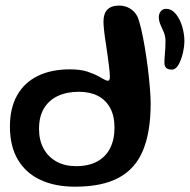

<svg xmlns="http://www.w3.org/2000/svg" viewBox="-20 -660 698 706"><path d="M256 26.5Q182.5 26.5 128.8 1.5Q75 -23.5 45.8 -72.8Q16.5 -122 16.5 -194.5Q16.5 -262.5 43 -309.5Q69.5 -356.5 119 -380.8Q168.5 -405 237.5 -405Q275.5 -405 300.8 -396.8Q326 -388.5 342 -379.5Q353.5 -373 362.8 -368Q372 -363 376 -363Q384 -363 384 -377.5Q384 -390.5 381.5 -410.8Q379 -431 375.8 -455Q372.5 -479 368.8 -503Q365 -527 362.8 -547.5Q360.5 -568 360.5 -580.5Q360.5 -639.5 418 -639.5Q438.5 -639.5 456.2 -629.8Q474 -620 485 -600Q492.5 -582.5 499.5 -552Q506.5 -521.5 512.8 -484Q519 -446.5 523.8 -408Q528.5 -369.5 531.2 -336Q534 -302.5 534 -279.5Q534 -176 506.2 -108Q478.5 -40 417.2 -6.8Q356 26.5 256 26.5ZM259.5 -49Q305.5 -49 337 -66Q368.5 -83 384.8 -114.8Q401 -146.5 401 -190.5Q401 -234 385 -263.2Q369 -292.5 340 -307.5Q311 -322.5 270 -322.5Q225.5 -322.5 192.5 -307Q159.5 -291.5 141.5 -261.2Q123.5 -231 123.5 -186Q123.5 -144 140.5 -113.2Q157.5 -82.5 188 -65.8Q218.5 -49 259.5 -49ZM612 -404Q597.5 -404 591 -410.5Q584.5 -417 584.5 -429.5Q584.5 -442.5 586.5 -464Q588.5 -485.5 588.5 -508Q588.5 -526.5 582.5 -541Q576.5 -555.5 570.2 -569Q564 -582.5 564 -597Q564 -609.5 571.2 -618.5Q578.5 -627.5 590.5 -627.5Q611 -627.5 626.2 -609Q641.5 -590.5 649.8 -563Q658 -535.5 658 -509.5Q658 -489 652.2 -464.2Q646.5 -439.5 636.2 -421.8Q626 -404 612 -404Z"/></svg>

Font: Gluten
Style: Regular
Weight: 400
Designer: Tyler Finck
Foundry: Etcetera Type Company
Version: Version 1.300